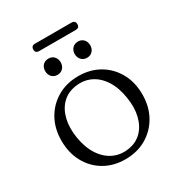

<svg xmlns="http://www.w3.org/2000/svg" viewBox="-172 -833 896 960"><g transform="rotate(-30 276.0 -352.5)"><path d="M276.5 -467.5Q344.5 -467.5 397 -436.8Q449.5 -406 479.2 -352.2Q509 -298.5 509 -228.5Q509 -159 479 -105Q449 -51 396.2 -20Q343.5 11 274.5 11Q206 11 153.8 -19.8Q101.5 -50.5 72 -104.8Q42.5 -159 42.5 -229Q42.5 -298.5 72.2 -352Q102 -405.5 154.8 -436.5Q207.5 -467.5 276.5 -467.5ZM312.5 -26.5Q359 -33.5 389.5 -64Q420 -94.5 432 -143Q444 -191.5 434 -252Q424 -315.5 396.2 -358Q368.5 -400.5 328.2 -419.2Q288 -438 240 -430.5Q192.5 -423.5 161.8 -393Q131 -362.5 119.2 -314.2Q107.5 -266 117 -205.5Q127.5 -142 155.5 -99.5Q183.5 -57 224 -38Q264.5 -19 312.5 -26.5ZM191 -524.5Q170.5 -524.5 158.2 -538Q146 -551.5 146 -571.5Q146 -591.5 158.2 -604.8Q170.5 -618 191 -618Q211 -618 223.2 -604.8Q235.5 -591.5 235.5 -571Q235.5 -551.5 223.2 -538Q211 -524.5 191 -524.5ZM361.5 -524.5Q341.5 -524.5 329 -538Q316.5 -551.5 316.5 -571.5Q316.5 -591.5 329 -604.8Q341.5 -618 361.5 -618Q381.5 -618 393.8 -604.8Q406 -591.5 406 -571Q406 -551.5 393.8 -538Q381.5 -524.5 361.5 -524.5ZM148.5 -694.5Q148.5 -705 154 -710.5Q159.5 -716 169 -716H382.5Q392 -716 397.5 -710.5Q403 -705 403 -694.5Q403 -684 397.5 -678.8Q392 -673.5 382.5 -673.5H169Q159.5 -673.5 154 -678.8Q148.5 -684 148.5 -694.5Z"/></g></svg>

Font: Fraunces 48pt Soft Wonky Light
Style: Regular
Weight: 300
Version: Version 1.000;[b76b70a41]